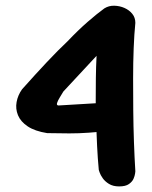

<svg xmlns="http://www.w3.org/2000/svg" viewBox="-20 -671 544 688"><path d="M407 -3Q385 -3 370.5 -12Q356 -21 348 -32.5Q340 -44 337 -53Q334 -62 334 -62Q330 -105 328 -146.5Q326 -188 324.5 -229.5Q323 -271 323 -311Q323 -351 323.5 -391Q324 -431 326 -471L207 -343Q201 -333 194 -321.5Q187 -310 184.5 -302Q182 -294 189 -293L356 -303L369 -202Q332 -198 298 -195.5Q264 -193 228 -193Q192 -193 149 -194Q105 -201 79.5 -218Q54 -235 44.5 -258Q35 -281 39.5 -305.5Q44 -330 59 -351Q108 -406 148 -448.5Q188 -491 222 -523Q260 -563 294.5 -593Q329 -623 354 -641Q370 -651 389.5 -650.5Q409 -650 426 -642.5Q443 -635 454 -621.5Q465 -608 465 -589Q461 -549 459 -498Q457 -447 457 -390.5Q457 -334 457.5 -276Q458 -218 460 -162Q462 -106 465 -57Q465 -57 464 -49Q463 -41 458.5 -30.5Q454 -20 442 -11.5Q430 -3 407 -3Z"/></svg>

Font: Sour Gummy Black SemiBold
Style: Regular
Weight: 600
Version: Version 1.000